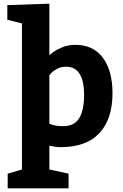

<svg xmlns="http://www.w3.org/2000/svg" viewBox="-20 -795 670 1050"><path d="M392.1 -549.8Q490.2 -549.8 542.7 -479Q595.2 -408.2 595.2 -285.2Q595.2 -144 523.7 -67.1Q452.1 9.8 310.1 9.8Q293.9 9.8 274.9 6.3Q255.9 2.9 250 2V131.8L355 154.8V234.9H22V154.8L100.1 131.8V-667L20 -687V-767.1L250 -774.9V-492.2Q250 -494.1 270 -509Q290 -523.9 321.5 -536.9Q353 -549.8 392.1 -549.8ZM326.2 -105Q387.2 -105 413.6 -149.4Q439.9 -193.8 439.9 -274.9Q439.9 -429.7 341.8 -430.2Q314.9 -430.2 294.4 -419.7Q273.9 -409.2 262 -397Q250 -384.8 250 -382.8V-118.2Q252 -117.2 261 -114Q270 -110.8 286.6 -107.9Q303.2 -105 326.2 -105Z"/></svg>

Font: Kadwa
Style: Bold
Weight: 700
Designer: Sol Matas
Foundry: Sol Matas
Version: Version 1.001;PS 001.000;hotconv 1.0.70;makeotf.lib2.5.58329